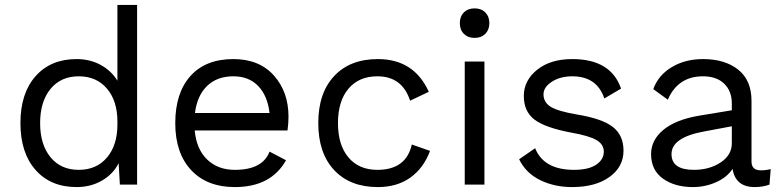

<svg xmlns="http://www.w3.org/2000/svg" viewBox="-20 -750 3174 780"><path d="M457 -730H537V0H467L462 -87Q440 -43 394.5 -16.5Q349 10 291 10Q186 10 124.5 -59.5Q63 -129 63 -250Q63 -371 124.5 -440.5Q186 -510 291 -510Q346 -510 389.5 -486Q433 -462 457 -422ZM300 -60Q372 -60 414.5 -110Q457 -160 457 -244V-256Q457 -340 414.5 -390Q372 -440 300 -440Q227 -440 185 -388.5Q143 -337 143 -250Q143 -163 185 -111.5Q227 -60 300 -60Z M1152 -276Q1152 -248 1148 -220H771Q778 -144 821.5 -102Q865 -60 934 -60Q1047 -60 1075 -134L1142 -99Q1081 10 934 10Q821 10 756.5 -59Q692 -128 692 -250Q692 -372 753.5 -441Q815 -510 928 -510Q1033 -510 1092.5 -443.5Q1152 -377 1152 -276ZM928 -440Q862 -440 821.5 -401Q781 -362 772 -291H1075Q1067 -361 1029 -400.5Q991 -440 928 -440Z M1515 -510Q1662 -510 1722 -377L1646 -341Q1614 -440 1513 -440Q1438 -440 1395.5 -389.5Q1353 -339 1353 -250Q1353 -161 1395.5 -110.5Q1438 -60 1513 -60Q1630 -60 1653 -163L1727 -137Q1701 -67 1647 -28.5Q1593 10 1515 10Q1402 10 1337.5 -59Q1273 -128 1273 -250Q1273 -372 1337.5 -441Q1402 -510 1515 -510Z M1951.5 -612.5Q1935 -596 1908 -596Q1881 -596 1864.5 -612.5Q1848 -629 1848 -656Q1848 -683 1864.5 -699.5Q1881 -716 1908 -716Q1935 -716 1951.5 -699.5Q1968 -683 1968 -656Q1968 -629 1951.5 -612.5ZM1948 -500V0H1868V-500Z M2304 10Q2232 10 2174 -18.5Q2116 -47 2089 -103L2154 -148Q2189 -60 2312 -60Q2371 -60 2402 -81Q2433 -102 2433 -134Q2433 -163 2404 -180.5Q2375 -198 2302 -211Q2195 -231 2151.5 -264Q2108 -297 2108 -360Q2108 -423 2162 -466.5Q2216 -510 2305 -510Q2462 -510 2503 -390L2435 -350Q2405 -440 2305 -440Q2256 -440 2222 -418Q2188 -396 2188 -367Q2188 -334 2217.5 -316Q2247 -298 2323 -285Q2427 -268 2470 -234Q2513 -200 2513 -138Q2513 -72 2456 -31Q2399 10 2304 10Z M3071 -58Q3091 -58 3111 -63L3106 0Q3078 10 3046 10Q2968 10 2956 -64Q2933 -29 2888.5 -9.5Q2844 10 2795 10Q2721 10 2673 -24.5Q2625 -59 2625 -124Q2625 -181 2675 -222.5Q2725 -264 2820 -280L2953 -302V-330Q2953 -380 2922 -410Q2891 -440 2836 -440Q2734 -440 2693 -345L2634 -388Q2654 -444 2708.5 -477Q2763 -510 2836 -510Q2925 -510 2979 -467Q3033 -424 3033 -340V-94Q3033 -58 3071 -58ZM2799 -60Q2862 -60 2907.5 -90Q2953 -120 2953 -168V-237L2841 -216Q2708 -192 2708 -124Q2708 -60 2799 -60Z"/></svg>

Font: Work Sans
Style: Regular
Weight: 400
Designer: Wei Huang
Foundry: Wei Huang
Version: Version 1.032;PS 001.032;hotconv 1.0.70;makeotf.lib2.5.58329